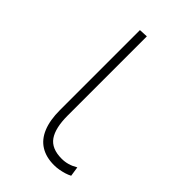

<svg xmlns="http://www.w3.org/2000/svg" viewBox="-164 -553 618 618"><g transform="rotate(45 145.0 -244.0)"><path d="M206.5 9Q170.5 9 145.5 -6.5Q120.5 -22 107.8 -53Q95 -84 95 -130Q95 -173.5 95 -205Q95 -236.5 95 -271Q95 -332 95 -385Q95 -438 95 -494L125 -495.5Q125 -433.5 125 -377.5Q125 -321.5 125 -274.5Q125 -227.5 125 -191V-135Q125 -78.5 144.2 -50.8Q163.5 -23 209.5 -23Q224 -23 237.2 -26.8Q250.5 -30.5 265 -39L270 -6Q261.5 -1.5 251 1.8Q240.5 5 229.2 7Q218 9 206.5 9Z"/></g></svg>

Font: Commissioner Thin
Style: Regular
Weight: 100
Designer: Kostas Bartsokas
Foundry: Kostas Bartsokas
Version: Version 1.001;gftools[0.9.23]